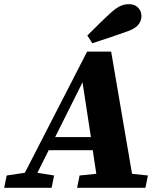

<svg xmlns="http://www.w3.org/2000/svg" viewBox="-49 -899 762 919"><path d="M215 -243 346 -505 386 -243ZM-29 0H198L210 -59L130 -72L184 -180H395L412 -67L332 -59L320 0H647L659 -59L583 -67L483 -652H368L70 -72L-17 -59ZM369 -729 393 -692C450 -710 507 -730 564 -750C616 -768 628 -798 628 -823C628 -850 608 -879 570 -879C542 -879 521 -872 486 -842C446 -806 407 -767 369 -729Z"/></svg>

Font: Source Serif Pro Black
Style: Italic
Weight: 900
Italic angle: -12°
Designer: Frank Grießhammer
Foundry: Adobe Systems Incorporated
Version: Version 3.001;hotconv 1.0.111;makeotfexe 2.5.65597